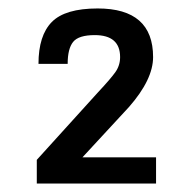

<svg xmlns="http://www.w3.org/2000/svg" viewBox="-20 -779 460 454"><path d="M175 -407 285 -526Q342 -591 342 -644Q342 -759 211 -759Q134 -759 102.5 -727Q71 -695 71 -628H140Q140 -664 153 -680Q166 -696 204 -696Q264 -696 264 -644Q264 -624 252.5 -608Q241 -592 212 -561L67 -401V-345H349V-407Z"/></svg>

Font: Glegoo
Style: Bold
Weight: 700
Version: Version 2.0.1; ttfautohint (v0.9) -r 48 -G 60